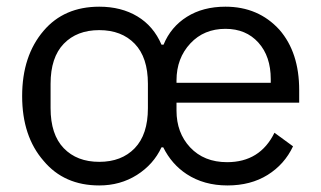

<svg xmlns="http://www.w3.org/2000/svg" viewBox="-20 -548 971 580"><path d="M132.8 -221.2V-294.9Q132.8 -374.5 172.6 -415.8Q212.4 -457 279.8 -457Q347.2 -457 387 -415.8Q426.8 -374.5 426.8 -294.9V-221.2Q426.8 -141.6 387 -100.3Q347.2 -59.1 279.8 -59.1Q212.4 -59.1 172.6 -100.3Q132.8 -141.6 132.8 -221.2ZM797.9 -297.9H513.2V-305.2Q513.2 -372.1 555.2 -417Q596.2 -460.9 661.1 -460.9Q723.1 -460.9 760.5 -419.4Q797.9 -377.9 797.9 -309.1ZM667 12.2Q737.3 12.2 788.3 -19.5Q839.4 -51.3 865.2 -106L809.1 -147Q765.6 -58.1 666 -58.1Q596.2 -58.1 554.2 -103Q513.2 -147 513.2 -213.9V-237.8H883.8V-275.9Q883.8 -389.6 824.2 -458Q760.7 -527.8 661.1 -527.8Q593.3 -527.8 544.7 -497.3Q496.1 -466.8 474.1 -413.1H467.8Q443.8 -469.2 395 -498.5Q346.2 -527.8 279.8 -527.8Q173.8 -527.8 111.8 -455.1Q46.9 -379.4 46.9 -257.8Q46.9 -136.2 111.8 -62Q173.8 12.2 279.8 12.2Q343.3 12.2 393.6 -19.5Q443.8 -51.3 467.8 -103H473.1Q498.5 -51.8 543.9 -22Q596.2 12.2 667 12.2Z"/></svg>

Font: Plexus Sans
Style: Regular
Weight: 400
Version: Version 2.001;PS 002.001;hotconv 1.0.70;makeotf.lib2.5.58329